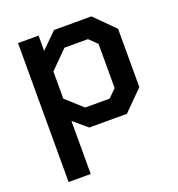

<svg xmlns="http://www.w3.org/2000/svg" viewBox="-129 -604 853 922"><g transform="rotate(-20 297.5 -143.0)"><path d="M65 -498H170V-420L249 -498H440L540 -398V-100L440 0H248L178 -59V212H65ZM387 -97 427 -136V-362L387 -401H267L178 -312V-173L262 -97Z"/></g></svg>

Font: Chakra Petch SemiBold
Style: Regular
Weight: 600
Designer: Katatrad Aksorn Co.,Ltd.
Foundry: Cadson Demak Co.,Ltd.
Version: Version 1.000; ttfautohint (v1.6)